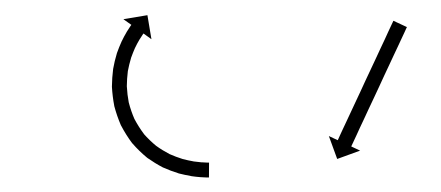

<svg xmlns="http://www.w3.org/2000/svg" viewBox="-20 -556 593 258"><path d="M525.9 -517.8C526.2 -518.4 526.5 -519 526.8 -519.6L508.6 -528.1C508.4 -527.5 508.1 -526.9 507.8 -526.3C507 -524.6 506.2 -522.9 505.4 -521.2C504.2 -518.5 503 -515.9 501.7 -513.3C500.1 -509.8 498.5 -506.4 497 -503C495.1 -499 493.2 -494.9 491.3 -490.9C489.2 -486.3 487.1 -481.8 485 -477.3C482.7 -472.5 480.5 -467.6 478.2 -462.8C475.9 -457.8 473.6 -452.8 471.2 -447.9C468.9 -442.9 466.6 -437.9 464.3 -432.9C462 -428.1 459.8 -423.2 457.5 -418.4C455.4 -413.9 453.3 -409.4 451.2 -404.9C449.3 -400.8 447.4 -396.8 445.5 -392.7C443.9 -389.3 442.3 -385.9 440.7 -382.5C439.5 -379.8 438.3 -377.2 437 -374.5C436.3 -372.8 435.5 -371.1 434.7 -369.4C434.4 -368.8 434.1 -368.2 433.8 -367.6L421.9 -373.2L433.1 -342.4L463.9 -353.6L452 -359.2C452.2 -359.8 452.5 -360.4 452.8 -361C453.6 -362.7 454.4 -364.4 455.2 -366.1C456.4 -368.7 457.6 -371.4 458.9 -374C460.5 -377.4 462.1 -380.8 463.6 -384.3C465.5 -388.3 467.4 -392.4 469.3 -396.4C471.4 -400.9 473.5 -405.4 475.6 -410C477.9 -414.8 480.1 -419.6 482.4 -424.4C484.7 -429.4 487 -434.4 489.4 -439.4C491.7 -444.4 494 -449.4 496.3 -454.4C498.6 -459.2 500.8 -464 503.1 -468.9C505.2 -473.4 507.3 -477.9 509.4 -482.4C511.3 -486.5 513.2 -490.5 515.1 -494.5C516.7 -498 518.3 -501.4 519.9 -504.8C521.1 -507.4 522.3 -510.1 523.6 -512.7C524.3 -514.4 525.1 -516.1 525.9 -517.8ZM258 -317.5C259 -317.5 259.9 -317.5 260.8 -317.5L260.9 -337.5C260.1 -337.5 259.2 -337.5 258.3 -337.5C258.3 -337.5 258.4 -337.5 258.4 -337.5C258.4 -337.5 258.5 -337.5 258.5 -337.5C256 -337.6 253.6 -337.7 251.2 -337.9C251.2 -337.9 251.2 -337.9 251.3 -337.8C251.3 -337.8 251.4 -337.8 251.4 -337.8C247.5 -338.2 243.7 -338.6 239.9 -339.1C239.9 -339.1 240 -339.1 240 -339.1C240.1 -339.1 240.2 -339.1 240.2 -339.1C235.1 -340 230.1 -341.1 225.1 -342.4C225.1 -342.4 225.2 -342.4 225.3 -342.3C225.4 -342.3 225.5 -342.3 225.5 -342.3C219.5 -344.2 213.5 -346.4 207.7 -349C207.7 -349 207.9 -348.9 208 -348.8C208.2 -348.8 208.3 -348.7 208.3 -348.7C201.8 -352.1 195.5 -355.9 189.6 -360.2C189.6 -360.2 189.7 -360 189.9 -359.9C190 -359.8 190.2 -359.7 190.2 -359.7C184 -364.8 178.3 -370.3 173 -376.3C173 -376.3 173.2 -376.2 173.3 -376C173.4 -375.8 173.6 -375.7 173.6 -375.7C168.7 -382.2 164.3 -389.2 160.5 -396.4C160.5 -396.4 160.6 -396.2 160.6 -396C160.7 -395.9 160.8 -395.7 160.8 -395.7C157.6 -403.1 155 -410.6 153 -418.4C153 -418.4 153 -418.2 153 -418C153.1 -417.9 153.1 -417.7 153.1 -417.7C151.7 -425.1 150.8 -432.7 150.4 -440.3C150.4 -440.3 150.4 -440.1 150.4 -440C150.4 -439.8 150.4 -439.6 150.4 -439.6C150.5 -446.6 150.9 -453.6 151.8 -460.5C151.8 -460.5 151.8 -460.4 151.8 -460.3C151.7 -460.1 151.7 -460 151.7 -460C152.9 -466.1 154.3 -472.2 156.1 -478.1C156.1 -478.1 156 -478 156 -477.9C156 -477.8 155.9 -477.7 155.9 -477.7C157.7 -482.6 159.6 -487.5 161.7 -492.3C161.7 -492.3 161.7 -492.2 161.6 -492.1C161.6 -492 161.6 -491.9 161.6 -491.9C163.3 -495.5 165.2 -499.1 167.3 -502.6C167.3 -502.6 167.2 -502.5 167.2 -502.4C167.1 -502.4 167.1 -502.3 167.1 -502.3C168.5 -504.5 169.8 -506.7 171.3 -508.8C171.3 -508.8 171.3 -508.8 171.3 -508.7C171.2 -508.7 171.2 -508.7 171.2 -508.7C171.7 -509.4 172.3 -510.2 172.8 -511L183.5 -503.3L178.1 -535.6L145.8 -530.2L156.5 -522.6C155.9 -521.8 155.4 -521 154.8 -520.2C154.8 -520.2 154.8 -520.1 154.8 -520.1C154.8 -520.1 154.7 -520 154.7 -520C153.1 -517.7 151.6 -515.3 150.1 -512.9C150.1 -512.9 150.1 -512.8 150 -512.7C150 -512.7 150 -512.6 150 -512.6C147.7 -508.8 145.6 -504.8 143.7 -500.8C143.7 -500.8 143.6 -500.8 143.6 -500.7C143.5 -500.6 143.5 -500.5 143.5 -500.5C141.1 -495.2 139 -489.8 137 -484.3C137 -484.3 137 -484.2 137 -484.1C136.9 -483.9 136.9 -483.8 136.9 -483.8C134.9 -477.2 133.3 -470.5 132.1 -463.7C132.1 -463.7 132 -463.5 132 -463.4C132 -463.3 132 -463.1 132 -463.1C131 -455.4 130.5 -447.6 130.4 -439.8C130.4 -439.8 130.4 -439.7 130.4 -439.5C130.4 -439.4 130.4 -439.2 130.4 -439.2C130.9 -430.7 131.9 -422.3 133.5 -414C133.5 -414 133.5 -413.8 133.5 -413.6C133.6 -413.5 133.6 -413.3 133.6 -413.3C135.9 -404.6 138.9 -396 142.4 -387.8C142.4 -387.8 142.5 -387.6 142.6 -387.4C142.7 -387.3 142.8 -387.1 142.8 -387.1C147.1 -378.9 152 -371.1 157.5 -363.7C157.5 -363.7 157.7 -363.5 157.8 -363.4C157.9 -363.2 158.1 -363.1 158.1 -363.1C164 -356.3 170.5 -350 177.4 -344.3C177.4 -344.3 177.6 -344.2 177.7 -344.1C177.9 -344 178 -343.8 178 -343.8C184.7 -339.1 191.8 -334.7 199.1 -330.9C199.1 -330.9 199.2 -330.9 199.4 -330.8C199.5 -330.7 199.7 -330.7 199.7 -330.7C206.2 -327.8 212.8 -325.3 219.6 -323.2C219.6 -323.2 219.7 -323.1 219.8 -323.1C219.9 -323.1 220 -323 220 -323C225.6 -321.6 231.2 -320.4 236.8 -319.4C236.8 -319.4 236.9 -319.4 237 -319.3C237 -319.3 237.1 -319.3 237.1 -319.3C241.3 -318.7 245.5 -318.2 249.8 -317.9C249.8 -317.9 249.8 -317.9 249.9 -317.9C249.9 -317.9 250 -317.9 250 -317.9C252.6 -317.7 255.3 -317.6 257.9 -317.5C257.9 -317.5 258 -317.5 258 -317.5C258 -317.5 258 -317.5 258 -317.5Z"/></svg>

Font: FRB American Cursive Just Arrows Ultra
Style: Bold Italic
Weight: 1000
Italic angle: -25°
Version: Version 2.0;Modular Font Editor K font №1